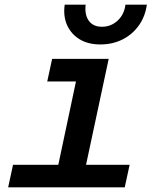

<svg xmlns="http://www.w3.org/2000/svg" viewBox="-20 -805 690 825"><path d="M210 0 327 -552H447L329 0ZM15 0 36 -97H537L516 0ZM183 -455 204 -552H387L366 -455ZM411 -614Q359 -614 322.5 -636Q286 -658 268.5 -696.5Q251 -735 258 -785H348Q343 -742 361.5 -716Q380 -690 418 -690Q457 -690 485.5 -716.5Q514 -743 519 -785H611Q604 -734 576.5 -695.5Q549 -657 506.5 -635.5Q464 -614 411 -614Z"/></svg>

Font: Azeret Mono Thin Medium
Style: Italic
Weight: 500
Italic angle: -12°
Version: Version 1.002